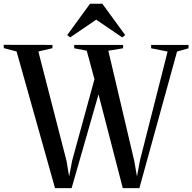

<svg xmlns="http://www.w3.org/2000/svg" viewBox="-38 -976 998 996"><path d="M-18.5 -726.5V-743.5L234 -743V-726L161 -709L307 -141.5L320.5 -60.5L336.5 -143.5L452 -565L412 -713L347 -725.5V-743H600.5V-725.5L524 -713L658.5 -141L672.5 -60.5L688 -143.5L831.5 -708.5L746 -725.5V-743H940V-725.5L880.5 -708.5L685 0H599L473 -486.5L333.5 0H247.5L48 -709ZM326 -782 310.5 -794 429 -956.5H493L611.5 -794L596 -782L461 -874Z"/></svg>

Font: Merriweather 144pt
Style: Regular
Weight: 400
Version: Version 2.100